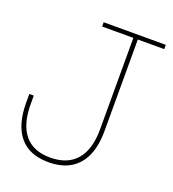

<svg xmlns="http://www.w3.org/2000/svg" viewBox="-138 -857 872 970"><g transform="rotate(20 298.5 -372.0)"><path d="M232 8Q128 8 76 -55.2Q24 -118.5 24 -237V-283H48V-237Q48 -130 94.2 -73.5Q140.5 -17 232 -17Q324.5 -17 372.8 -73Q421 -129 421 -237V-729H253V-752H587V-729H445V-237Q445 -158.5 421 -103.8Q397 -49 349.5 -20.5Q302 8 232 8Z"/></g></svg>

Font: Hepta Slab ExtraLight ExtraLight
Style: Regular
Weight: 250
Version: Version 1.102